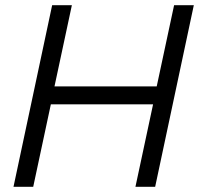

<svg xmlns="http://www.w3.org/2000/svg" viewBox="-20 -720 767 740"><path d="M32 0 181 -700H257L190 -387H584L651 -700H727L578 0H502L570 -318H176L108 0Z"/></svg>

Font: Red Hat Text VF
Style: Italic
Weight: 400
Italic angle: -12°
Designer: Pentagram, MCKL
Foundry: Pentagram, MCKL
Version: Version 1.023